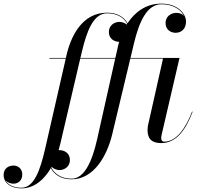

<svg xmlns="http://www.w3.org/2000/svg" viewBox="-205 -780 1108 1060"><path d="M858.5 -163 855.5 -164C818.5 -67 765.5 2 702.5 2C690 2 685 -6 685 -16.5C685 -21.5 685.5 -28.5 687 -34.5L786 -460H515.5L534.5 -540C563 -659.5 606 -756.5 686.5 -756.5C753 -756.5 794 -725.5 810.5 -692.5C800.5 -704 784 -709 768 -709C738.5 -709 709 -688.5 709 -653.5C709 -613.5 740 -599 765 -599C795.5 -599 822 -620 822 -661C822 -703 777.5 -760 686.5 -760C602 -760 540.5 -714.5 499 -651.5C482.5 -682.5 446 -710 386.5 -710C251.5 -710 185 -585.5 159 -461.5L158.5 -460H67.5V-456.5H158L44.5 40C17 159.5 -16.5 256.5 -87 256.5C-130.5 256.5 -161.5 240 -174.5 215C-163.5 228.5 -145 234 -131 234C-101.5 234 -82 213.5 -82 183.5C-82 151 -105.5 134 -130.5 134C-161 134 -185 153 -185 186C-185 228 -148 260 -87 260C-16.5 260 38 212.5 76 148C91.5 180 128.5 210 190.5 210C310.5 210 385 84.5 414.5 -38.5L514.5 -456.5H695L611.5 -85C610.5 -79 609.5 -68 609.5 -63C609.5 -13 633 10 685 10C768.5 10 820.5 -63 858.5 -163ZM246 -490C274 -610 311 -706.5 386.5 -706.5C445.5 -706.5 481.5 -679 497 -648C496 -647 495.5 -646 494.5 -644.5C483.5 -654.5 467 -659 454 -659C424.5 -659 396 -638.5 396 -603.5C396 -564 428 -549.5 453 -549C449 -536.5 446 -524 443.5 -511.5L432 -460H239ZM123 159C152.5 159 181 138.5 181 103.5C181 63.5 148.5 49 123.5 49C121.5 49 120 49 118.5 49C122 36.5 125.5 24 128.5 11.5L238 -456.5H431L331 -10C304 110 261 206.5 190.5 206.5C129.5 206.5 93 176 78 144C78.5 143 79.5 142 80 141C92 153.5 111.5 159 123 159Z"/></svg>

Font: Bodoni* 48pt
Style: Italic
Weight: 400
Italic angle: -13°
Version: Version 2.3